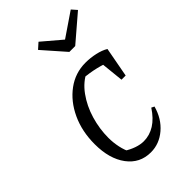

<svg xmlns="http://www.w3.org/2000/svg" viewBox="-219 -792 880 880"><g transform="rotate(-45 220.5 -352.5)"><path d="M216 9Q145 9 102.5 -48Q60 -105 60 -200Q60 -283 91 -349.5Q122 -416 175 -455Q228 -494 294 -494Q326 -494 357.5 -487Q389 -480 410 -467L385 -415Q317 -444 233 -451L271 -461Q225 -440 192 -394.5Q159 -349 142 -291.5Q125 -234 125 -176Q125 -145 131.5 -114.5Q138 -84 151 -59L135 -82Q158 -67 182.5 -58.5Q207 -50 229 -50Q267 -50 300.5 -71Q334 -92 362 -135L376 -128Q359 -66 315 -28.5Q271 9 216 9ZM356 -322 341 -467H410L383 -322ZM277 -581 182 -689 210 -714 303 -635 419 -714 441 -689 315 -581Z"/></g></svg>

Font: Piazzolla Thin Light
Style: Italic
Weight: 300
Italic angle: -11.3°
Version: Version 2.005